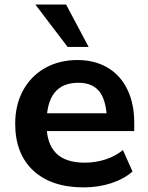

<svg xmlns="http://www.w3.org/2000/svg" viewBox="-20 -814 652 845"><path d="M46.9 -269.5Q46.9 -352.1 81.3 -415.6Q115.7 -479.2 178.2 -514.5Q240.7 -549.8 320.8 -549.8Q396.7 -549.8 453.5 -516.4Q510.3 -482.9 540.5 -420.3Q570.8 -357.7 570.8 -273.4V-237.3H164.8V-315.4H467.3L451.2 -274.2Q450.4 -365.2 420.2 -407.5Q389.9 -449.7 325 -449.7Q254.2 -449.7 219.4 -405.2Q184.6 -360.6 184.6 -269.3Q184.6 -182.6 226.2 -140.4Q267.8 -98.1 353 -98.1Q401.6 -98.1 445.3 -112.7Q489 -127.2 521 -153.6L563.2 -59.3Q526.1 -26.4 469.6 -7.8Q413.1 10.7 348.1 10.7Q206.3 10.7 126.6 -63.2Q46.9 -137.2 46.9 -269.5ZM135.5 -794.2H270.8L370.1 -607.4H277.6Z"/></svg>

Font: Min Sans VF VF
Style: Regular
Weight: 400
Designer: Jinseong-Kim, NotoSansCJK, Nunito
Foundry: Jinseong-Kim
Version: Version 1.420;Glyphs 3.1.2 (3151)